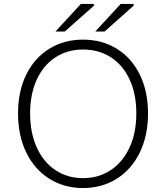

<svg xmlns="http://www.w3.org/2000/svg" viewBox="-20 -936 838 969"><path d="M71 -364Q71 -476 113 -560.5Q155 -645 229.5 -690.5Q304 -736 399 -736Q494 -736 568.5 -690.5Q643 -645 685 -560.5Q727 -476 727 -364Q727 -251 685 -165.5Q643 -80 568.5 -33.5Q494 13 399 13Q304 13 229.5 -33.5Q155 -80 113 -165.5Q71 -251 71 -364ZM668 -364Q668 -461 634.5 -534Q601 -607 540 -646.5Q479 -686 399 -686Q320 -686 259.5 -646.5Q199 -607 165.5 -534Q132 -461 132 -364Q132 -266 165.5 -192Q199 -118 259.5 -77.5Q320 -37 399 -37Q478 -37 539 -77.5Q600 -118 634 -192Q668 -266 668 -364ZM589 -916H652L656 -909L508 -777H461ZM388 -916H452L456 -909L307 -777H260Z"/></svg>

Font: Nebula Sans Light
Style: Regular
Weight: 300
Designer: Paul D. Hunt for Adobe (as Source Sans)
Foundry: Nebula Entertainment & Broadcasting LLC
Version: Version 1.010